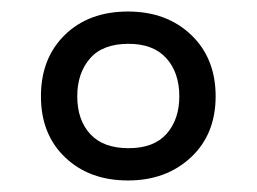

<svg xmlns="http://www.w3.org/2000/svg" viewBox="-20 -744 445 333"><path d="M202 -431Q135 -431 93 -471Q51 -511 51 -577Q51 -643 92.5 -683.5Q134 -724 202 -724Q269 -724 311.5 -683.5Q354 -643 354 -577Q354 -511 311 -471Q268 -431 202 -431ZM203 -487Q247 -487 269 -512Q291 -537 291 -577Q291 -618 268.5 -643Q246 -668 203 -668Q158 -668 136 -642.5Q114 -617 114 -577Q114 -536 136.5 -511.5Q159 -487 203 -487Z"/></svg>

Font: Noto Sans SemiCondensed
Style: Regular
Weight: 400
Width: 4
Designer: Monotype Design Team
Foundry: Monotype Imaging Inc.
Version: Version 2.013; ttfautohint (v1.8.4.7-5d5b)